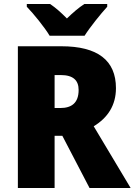

<svg xmlns="http://www.w3.org/2000/svg" viewBox="-20 -947 678 967"><path d="M230 -767H406C433 -810 488 -878 520 -913V-927H405C376 -908 349 -885 317 -854C286 -885 262 -907 232 -927H115V-913C149 -878 205 -809 230 -767ZM289 -714H70V0H255V-263H294L431 0H638L452 -311C523 -354 564 -417 564 -503C564 -643 472 -714 289 -714ZM286 -569C349 -569 376 -542 376 -494C376 -428 340 -403 284 -403H255V-569Z"/></svg>

Font: Noto Sans Kannada SemiCondensed Black
Style: Regular
Weight: 900
Width: 4
Designer: Jelle Bosma - Monotype Design Team
Foundry: Monotype Imaging Inc.
Version: Version 2.005